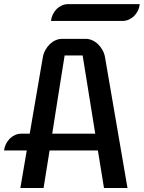

<svg xmlns="http://www.w3.org/2000/svg" viewBox="-22 -933 713 953"><path d="M110.8 -186H-2Q0 -203.1 7.6 -218.3Q15.1 -233.4 26.6 -244.9Q38.1 -256.3 52.7 -262.9Q67.4 -269.5 83.5 -269.5H125.5L190.4 -647.9Q193.8 -668 203.4 -685.1Q212.9 -702.1 225.8 -714.4Q238.8 -726.6 254.4 -733.4Q270 -740.2 285.6 -740.2H404.3Q419.4 -740.2 435.1 -733.4Q450.7 -726.6 463.9 -714.1Q477.1 -701.7 486.6 -684.8Q496.1 -668 499.5 -647.5L610.8 0H494.1L463.9 -186H224.1L194.3 0H79.1ZM450.7 -269.5 388.2 -657.7H298.8Q283.2 -563 268.1 -465.6Q252.9 -368.2 237.3 -269.5ZM231 -829.1Q232.9 -846.2 240.2 -861.3Q247.6 -876.5 259 -887.9Q270.5 -899.4 285.4 -906Q300.3 -912.6 316.4 -912.6H671.4Q669.9 -895.5 662.4 -880.1Q654.8 -864.7 643.6 -853.5Q632.3 -842.3 617.4 -835.7Q602.5 -829.1 586.4 -829.1H231Z"/></svg>

Font: Atomic Age
Style: Regular
Weight: 400
Designer: James Grieshaber
Foundry: James Grieshaber
Version: Version 1.008; ttfautohint (v1.4.1) -l 6 -r 46 -G 0 -x 0 -H 